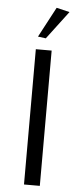

<svg xmlns="http://www.w3.org/2000/svg" viewBox="-58 -888 382 919"><g transform="rotate(5 132.5 -428.0)"><path d="M137 -706 99 -711 176 -856 239 -841ZM94 0V-650H170V0Z"/></g></svg>

Font: Arsenal
Style: Regular
Weight: 400
Designer: Andrij Shevchenko
Foundry: Stairsfor
Version: Version 2.001;PS 002.001;hotconv 1.0.88;makeotf.lib2.5.64775